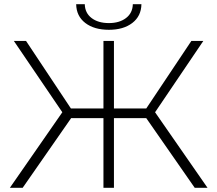

<svg xmlns="http://www.w3.org/2000/svg" viewBox="-20 -895 1036 915"><path d="M677 -332 908 0H969L719 -360L949 -700H892L677 -378H523V-700H473V-378H318L104 -700H46L277 -360L27 0H88L319 -332H473V0H523V-332ZM386.5 -785.5C414.8 -763.8 452.3 -753 499 -753C545 -753 582.2 -763.8 610.5 -785.5C638.8 -807.2 653.3 -837 654 -875H613C612.3 -847 601.5 -825 580.5 -809C559.5 -793 532.3 -785 499 -785C465 -785 437.5 -793 416.5 -809C395.5 -825 384.7 -847 384 -875H343C343.7 -837 358.2 -807.2 386.5 -785.5Z"/></svg>

Font: Montserrat Custom ExtraLight
Style: Regular
Weight: 300
Designer: Julieta Ulanovsky
Foundry: Julieta Ulanovsky
Version: Version 7.200